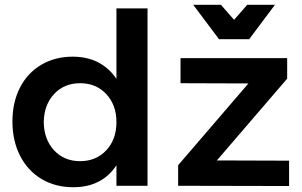

<svg xmlns="http://www.w3.org/2000/svg" viewBox="-20 -777 1265 803"><path d="M597 -742V0H467V-86Q438 -41 392.5 -17.5Q347 6 287 6Q211 6 153.5 -28.5Q96 -63 64 -125.5Q32 -188 32 -269Q32 -349 63.5 -410.5Q95 -472 152.5 -506Q210 -540 284 -540Q345 -540 391 -516Q437 -492 467 -447V-742ZM467 -266Q467 -338 424.5 -383.5Q382 -429 315 -429Q248 -429 206 -383.5Q164 -338 163 -266Q164 -194 206 -148.5Q248 -103 315 -103Q382 -103 424.5 -148.5Q467 -194 467 -266ZM735 -534H1181V-448L887 -106L1189 -105V1L725 0V-86L1019 -428L735 -429ZM1014 -757H1130L1022 -613H896L788 -757H904L959 -694Z"/></svg>

Font: Gontserrat Medium
Style: Regular
Weight: 500
Designer: Julieta Ulanovsky
Foundry: Julieta Ulanovsky
Version: Version 6.001